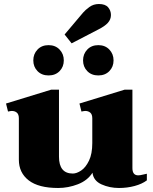

<svg xmlns="http://www.w3.org/2000/svg" viewBox="-20 -927 762 957"><path d="M337 -711 302 -755 394 -864Q405 -877 425.5 -892Q446 -907 473 -907Q505 -907 519 -890.5Q533 -874 533 -852Q533 -830 517.5 -813Q502 -796 470 -780ZM146 -626Q146 -658 167 -680Q188 -702 222 -702Q256 -702 277 -680Q298 -658 298 -626Q298 -594 277 -572.5Q256 -551 222 -551Q188 -551 167 -572.5Q146 -594 146 -626ZM546 -626Q546 -594 525 -572.5Q504 -551 470 -551Q436 -551 415 -572.5Q394 -594 394 -626Q394 -658 415 -680Q436 -702 470 -702Q504 -702 525 -680Q546 -658 546 -626ZM712 -61V-28Q688 -10 651 0Q614 10 573 10Q526 10 486 -8Q446 -26 441 -66Q416 -27 368 -8.5Q320 10 270 10Q172 10 123 -28Q74 -66 74 -131V-337Q74 -357 64 -365.5Q54 -374 39 -374Q34 -374 20 -371L10 -411L235 -480H274V-146Q274 -62 343 -62Q362 -62 384.5 -77Q407 -92 423.5 -126Q440 -160 440 -214V-337Q440 -357 430 -365.5Q420 -374 405 -374Q400 -374 386 -371L376 -411L601 -480H640V-89Q640 -53 669 -53Q678 -53 691.5 -56.5Q705 -60 712 -61Z"/></svg>

Font: Taviraj Black
Style: Regular
Weight: 900
Designer: Katatrad Team
Foundry: CadsonDemak
Version: Version 1.030